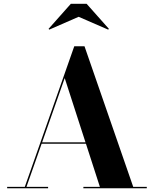

<svg xmlns="http://www.w3.org/2000/svg" viewBox="-20 -1014 828 1034"><path d="M201 -240V-247.5H493V-240ZM435 -765 697.5 -7.5H770.5V0H429V-7.5H518L328.5 -593.5L122.5 -7.5H239V0H18.5V-7.5H113.5L380 -765ZM245.5 -854.5 241.5 -858.5 361.5 -993.5H446.5L566.5 -858.5L562.5 -854.5L403.5 -923.5Z"/></svg>

Font: Bodoni Moda 28pt
Style: Bold
Weight: 700
Designer: Owen Earl
Foundry: indestructible type
Version: Version 2.005